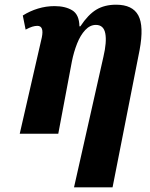

<svg xmlns="http://www.w3.org/2000/svg" viewBox="-20 -569 639 817"><path d="M295 228 420 -327Q435 -391 428 -427Q421 -463 388 -463Q363 -463 342.5 -441Q322 -419 308 -383.5Q294 -348 286 -308L228 0H64L158 -410Q168 -459 139 -459Q129 -459 117.5 -455.5Q106 -452 89 -443L77 -503Q107 -522 141.5 -532.5Q176 -543 212 -543Q258 -543 287.5 -525Q317 -507 318 -457H322Q355 -507 390 -528Q425 -549 474 -549Q544 -549 568.5 -503.5Q593 -458 574 -356L459 228Z"/></svg>

Font: Noto Serif Condensed ExtraBold
Style: Italic
Weight: 800
Width: 3
Italic angle: -12°
Designer: Monotype Design Team
Foundry: Monotype Imaging Inc.
Version: Version 2.014; ttfautohint (v1.8.4.7-5d5b)